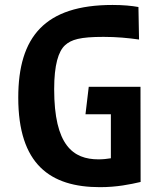

<svg xmlns="http://www.w3.org/2000/svg" viewBox="-20 -762 660 794"><path d="M555 -598.5 552.5 -733C524.5 -738 490 -741.5 445.5 -741.5C165.5 -741.5 55.5 -610 55.5 -358.5C55.5 -83 187 12 393.5 12C463 12 518.5 0.5 561.5 -9.5L561 -403H347L333.5 -289.5H438.5V-107.5C423 -105 406 -103 387.5 -103C282 -103 204 -161 204 -393.5C204 -493.5 221.5 -550 249 -575C275 -598.5 311 -609.5 408 -609.5C462.5 -609.5 509.5 -605 555 -598.5Z"/></svg>

Font: Monaspace Argon
Style: Bold
Weight: 700
Designer: Riley Cran & the Lettermatic Team
Foundry: Lettermatic
Version: Version 1.000 (Monaspace Argon)